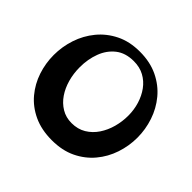

<svg xmlns="http://www.w3.org/2000/svg" viewBox="-180 -966 1186 1186"><g transform="rotate(45 412.5 -373.0)"><path d="M413 13Q322 13 253.5 -19Q185 -51 139.5 -105.5Q94 -160 71.5 -228Q49 -296 49 -368Q49 -441 72 -510.5Q95 -580 141 -636Q187 -692 254.5 -725.5Q322 -759 411 -759Q501 -759 569.5 -726Q638 -693 684 -637.5Q730 -582 753 -513Q776 -444 776 -372Q776 -300 753 -231Q730 -162 684 -107Q638 -52 570.5 -19.5Q503 13 413 13ZM424 -148Q478 -148 518.5 -172.5Q559 -197 586 -237.5Q613 -278 626.5 -327.5Q640 -377 640 -428Q640 -480 625.5 -527Q611 -574 584 -611Q557 -648 517.5 -669.5Q478 -691 426 -691Q354 -691 307.5 -654.5Q261 -618 238.5 -558Q216 -498 216 -428Q216 -373 230 -323Q244 -273 270.5 -234Q297 -195 336 -171.5Q375 -148 424 -148Z"/></g></svg>

Font: Marhey Medium
Style: Regular
Weight: 500
Designer: Nur Syamsi & Bustanul Arifin
Foundry: Namelatype
Version: Version 1.000